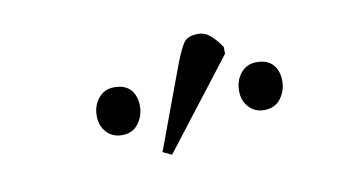

<svg xmlns="http://www.w3.org/2000/svg" viewBox="-37 -864 672 364"><g transform="rotate(-10 298.5 -682.5)"><path d="M270 -574 253 -582 313 -744Q322 -767 329.5 -779Q337 -791 358 -791Q371 -791 381.5 -782Q392 -773 402 -758V-745ZM183 -627Q165 -627 153.5 -639.5Q142 -652 142 -671Q142 -691 153.5 -705Q165 -719 184 -719Q205 -719 215.5 -707Q226 -695 226 -675Q226 -657 215 -642Q204 -627 183 -627ZM457 -627Q439 -627 427.5 -639.5Q416 -652 416 -671Q416 -691 427.5 -705Q439 -719 458 -719Q479 -719 489.5 -707Q500 -695 500 -675Q500 -657 489 -642Q478 -627 457 -627Z"/></g></svg>

Font: Literata ExtraLight
Style: Italic
Weight: 250
Italic angle: -2°
Designer: Latin by Veronika Burian and Jose Scaglione. Greek by Irene Vlachou. Cyrillic by Vera Evstafieva
Foundry: TypeTogether
Version: Version 3.002